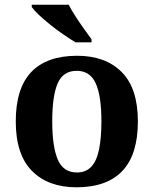

<svg xmlns="http://www.w3.org/2000/svg" viewBox="-20 -786 654 816"><path d="M305 10Q185 10 116 -59.5Q47 -129 47 -270Q47 -411 113 -480Q179 -549 308 -549Q428 -549 497 -480Q566 -411 566 -270Q566 -129 500 -59.5Q434 10 305 10ZM307 -53Q345 -53 368 -77.5Q391 -102 401 -151Q411 -200 411 -270Q411 -378 387 -431.5Q363 -485 306 -485Q248 -485 225 -431.5Q202 -378 202 -270Q202 -163 225.5 -108Q249 -53 307 -53ZM301 -606Q278 -620 249.5 -639.5Q221 -659 193.5 -681Q166 -703 145 -723Q124 -743 115 -756V-766H272Q283 -744 300.5 -717Q318 -690 336.5 -664Q355 -638 369 -619V-606Z"/></svg>

Font: Noto Serif Myanmar
Style: Regular
Weight: 400
Designer: Ben Mitchell and the Monotype Design Team
Foundry: Monotype Imaging Inc.
Version: Version 2.106